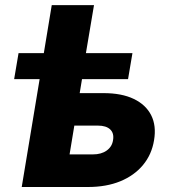

<svg xmlns="http://www.w3.org/2000/svg" viewBox="-20 -748 681 768"><path d="M36.6 -431.6 54.2 -535.6H509.8L492.2 -431.6ZM155.3 -535.6 187 -727.5H356L323.7 -535.6ZM232.4 -375.5H394Q466.8 -375.5 515.1 -352.3Q563.5 -329.1 584.7 -287.1Q606 -245.1 596.2 -187Q586.9 -129.9 552 -87.9Q517.1 -45.9 461.2 -22.9Q405.3 0 332 0H66.9L155.8 -535.6H325.2L258.3 -130.4H351.6Q385.3 -130.4 406.7 -145.8Q428.2 -161.1 432.1 -187Q437 -214.8 420.9 -230.2Q404.8 -245.6 371.6 -245.6H210.9Z"/></svg>

Font: Inter 20pt ExtraBold
Style: Italic
Weight: 800
Italic angle: -9.3988°
Version: Version 4.001;git-66647c0bb